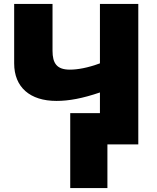

<svg xmlns="http://www.w3.org/2000/svg" viewBox="-20 -734 800 976"><path d="M683 0V-714H488V-412C426 -389 374 -380 335 -380C269 -380 247 -412 247 -476V-714H52V-412C52 -290 133 -221 267 -221C331 -221 400 -234 488 -264V-159H337V222H526V0Z"/></svg>

Font: Noto Sans UI Black
Style: Regular
Weight: 900
Designer: Monotype Design Team
Foundry: Monotype Imaging Inc.
Version: Version 1.901